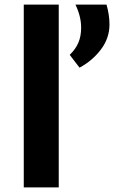

<svg xmlns="http://www.w3.org/2000/svg" viewBox="-20 -820 499 840"><path d="M84 0ZM84 -800H237V0H84ZM285 -580Q311 -605 323 -633.5Q335 -662 335 -699Q335 -748 310 -800H446Q459 -754 459 -713Q459 -653 421.5 -603.5Q384 -554 328 -524Z"/></svg>

Font: Martel Sans ExtraBold
Style: Regular
Weight: 800
Designer: Dan Reynolds and Mathieu Réguer
Foundry: Dan Reynolds and Mathieu Réguer
Version: Version 1.002; ttfautohint (v1.1) -l 5 -r 5 -G 72 -x 0 -D la